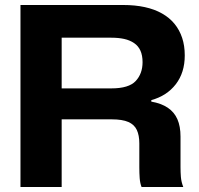

<svg xmlns="http://www.w3.org/2000/svg" viewBox="-20 -749 796 769"><path d="M62 0V-729H473Q521 -729 560 -720.5Q599 -712 629 -695Q659 -678 679 -653.5Q699 -629 709.5 -597.5Q720 -566 720 -527Q720 -458 684 -411.5Q648 -365 586 -348V-342Q626 -335 652 -317.5Q678 -300 690.5 -271.5Q703 -243 703 -202V-79Q703 -59 704.5 -40Q706 -21 714 0H547Q541 -15 539.5 -35Q538 -55 538 -79V-175Q538 -207 528 -228.5Q518 -250 494 -260.5Q470 -271 427 -271H213V-395H426Q496 -395 523.5 -424.5Q551 -454 551 -500Q551 -527 542.5 -546Q534 -565 517 -576.5Q500 -588 477.5 -593Q455 -598 426 -598H227V0Z"/></svg>

Font: Mona Sans SemiExpanded
Style: Bold
Weight: 700
Width: 6
Designer: Deni Anggara
Foundry: GitHub
Version: Version 2.000